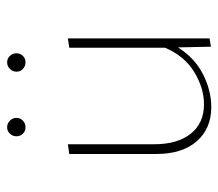

<svg xmlns="http://www.w3.org/2000/svg" viewBox="-58 -568 628 553"><g transform="rotate(-90 256.5 -291.0)"><path d="M423 -410V-2L399 2L397 -93Q367 -45 320 -21Q273 3 225 3Q163 3 126.5 -39Q90 -81 90 -155V-406L118 -410V-162Q118 -94 148.5 -56Q179 -18 233 -18Q280 -18 326 -46Q372 -74 396 -130V-406ZM141 -558Q141 -569 148.5 -577Q156 -585 167 -585Q178 -585 186 -577Q194 -569 194 -558Q194 -547 186 -539.5Q178 -532 167 -532Q156 -532 148.5 -539.5Q141 -547 141 -558ZM327 -558Q327 -569 335 -577Q343 -585 354 -585Q365 -585 372.5 -577Q380 -569 380 -558Q380 -547 372.5 -539.5Q365 -532 354 -532Q343 -532 335 -539.5Q327 -547 327 -558Z"/></g></svg>

Font: Ysabeau Extralight
Style: Regular
Weight: 200
Designer: Christian Thalmann (Catharsis Fonts)
Version: Version 0.003